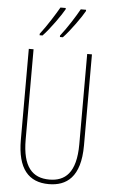

<svg xmlns="http://www.w3.org/2000/svg" viewBox="-63 -994 614 1045"><g transform="rotate(5 244.5 -471.5)"><path d="M364 -946V-953H335C316 -918 269 -843 235 -801V-793H251C289 -832 348 -916 364 -946ZM253 -946V-953H224C204 -918 160 -847 124 -801V-793H140C178 -832 237 -916 253 -946ZM417 -217V-714H391V-221C391 -63 330 -15 245 -15C153 -15 98 -71 98 -221V-714H72V-217C72 -59 134 10 244 10C340 10 417 -42 417 -217Z"/></g></svg>

Font: Noto Sans Bengali ExtraCondensed Thin
Style: Regular
Weight: 100
Width: 2
Designer: Joana Ranito - Universal Thirst; Jelle Bosma - Monotype Design Team
Foundry: Universal Thirst ehf.
Version: Version 3.000